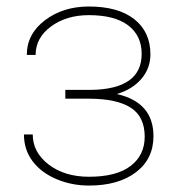

<svg xmlns="http://www.w3.org/2000/svg" viewBox="-20 -558 545 587"><path d="M413.1 -393.1Q413.1 -449.2 371.8 -480.5Q330.6 -511.7 251.5 -511.7Q183.1 -511.7 136 -477.1Q88.9 -442.4 88.9 -390.1H62Q62 -454.1 117.4 -496.1Q172.9 -538.1 251.5 -538.1Q341.3 -538.1 390.6 -499.3Q439.9 -460.4 439.9 -391.6Q439.9 -350.1 413.1 -317.9Q386.2 -285.6 337.4 -270.5Q449.2 -245.1 449.2 -141.6Q449.2 -72.3 395.8 -31.5Q342.3 9.3 252 9.3Q199.2 9.3 152.8 -10.3Q106.4 -29.8 79.8 -64.9Q53.2 -100.1 53.2 -147H80.1Q80.1 -92.3 128.9 -54.9Q177.7 -17.6 252 -17.6Q335.9 -17.6 379.2 -50.5Q422.4 -83.5 422.4 -140.1Q422.4 -201.2 380.1 -228.5Q337.9 -255.9 253.4 -256.3H179.7V-283.2H258.8Q413.1 -285.6 413.1 -393.1Z"/></svg>

Font: Roboto Thin
Style: Regular
Weight: 250
Designer: Google
Version: Version 2.134; 2016